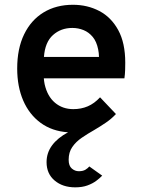

<svg xmlns="http://www.w3.org/2000/svg" viewBox="-20 -543 591 804"><path d="M295 241.5Q242.5 241.5 208.8 213Q175 184.5 175 136Q175 97 198 65.8Q221 34.5 265 11Q198 6.5 150.2 -28.5Q102.5 -63.5 77.2 -122Q52 -180.5 52 -256Q52 -339.5 81 -399.2Q110 -459 162.5 -491Q215 -523 285.5 -523Q346 -523 395.8 -497Q445.5 -471 475 -417.2Q504.5 -363.5 504.5 -280.5Q504.5 -267.5 504 -250Q503.5 -232.5 501 -215H163.5Q164 -209 164.8 -203Q165.5 -197 167 -190Q178.5 -139.5 210.2 -112.8Q242 -86 287 -86Q320 -86 347.5 -97.8Q375 -109.5 399 -135.5L465.5 -65.5Q447 -45.5 423.5 -29.5Q400 -13.5 374.5 1.5Q347 17 322.5 33.8Q298 50.5 282.8 72.5Q267.5 94.5 267.5 126Q267.5 151.5 280.8 162.8Q294 174 310 174Q327 174 337.5 167.8Q348 161.5 354 154L408 192.5Q398 203 383 214.2Q368 225.5 346.2 233.5Q324.5 241.5 295 241.5ZM164 -304.5H394.5Q394.5 -313 393.5 -320.8Q392.5 -328.5 391 -336.5Q384.5 -369 368.2 -388.5Q352 -408 329.8 -417Q307.5 -426 283 -426Q235 -426 201.8 -396.2Q168.5 -366.5 164 -304.5Z"/></svg>

Font: Overpass SemiBold
Style: Regular
Weight: 600
Designer: Delve Withrington, Dave Bailey, Thomas Jockin
Foundry: Delve Fonts LLC
Version: Version 4.000